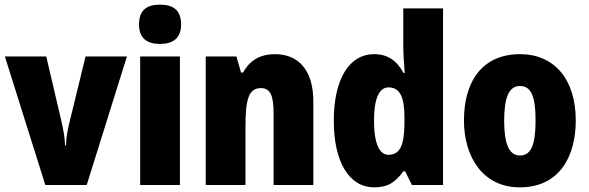

<svg xmlns="http://www.w3.org/2000/svg" viewBox="-20 -796 2533 826"><path d="M175 0H353L526 -553H348L278 -266C270 -234 264 -200 264 -170H260C259 -205 252 -238 246 -267L179 -553H1Z M668 -776C610 -776 578 -751 578 -691C578 -632 612 -607 668 -607C725 -607 759 -632 759 -691C759 -751 727 -776 668 -776ZM754 -553H583V0H754Z M1163 -563C1099 -563 1054 -536 1026 -484H1017L997 -553H865V0H1036V-250C1036 -370 1050 -417 1103 -417C1146 -417 1157 -379 1157 -306V0H1328V-360C1328 -493 1265 -563 1163 -563Z M1590 10C1650 10 1682 -13 1715 -59H1723L1752 0H1886V-760H1715V-595C1715 -566 1718 -525 1721 -482H1716C1687 -536 1647 -563 1589 -563C1484 -563 1416 -458 1416 -277C1416 -97 1483 10 1590 10ZM1651 -130C1613 -130 1589 -177 1589 -278C1589 -373 1612 -420 1651 -420C1701 -420 1720 -378 1720 -290V-263C1719 -170 1700 -130 1651 -130Z M2457 -278C2457 -460 2360 -563 2218 -563C2053 -563 1976 -444 1976 -278C1976 -120 2058 10 2216 10C2387 10 2457 -123 2457 -278ZM2149 -277C2149 -378 2170 -426 2217 -426C2267 -426 2284 -377 2284 -278C2284 -178 2267 -127 2217 -127C2169 -127 2149 -179 2149 -277Z"/></svg>

Font: Noto Sans Gurmukhi Condensed Black
Style: Regular
Weight: 900
Width: 3
Designer: Jelle Bosma - Monotype Design Team
Foundry: Monotype Imaging Inc.
Version: Version 2.004